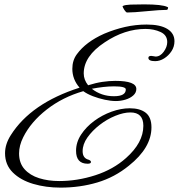

<svg xmlns="http://www.w3.org/2000/svg" viewBox="-20 -776 816 876"><path d="M256 80Q189 80 131.5 63Q74 46 38.5 11Q3 -24 3 -77Q3 -118 29 -159Q121 -305 343 -376Q310 -414 310 -462Q310 -501 331 -529Q372 -585 455 -622Q502 -642 550.5 -653Q599 -664 649 -664Q711 -664 743.5 -644Q776 -624 776 -588Q776 -563 762.5 -542.5Q749 -522 729 -509.5Q709 -497 688 -497Q657 -497 657 -512Q657 -521 670 -521Q674 -521 680.5 -519.5Q687 -518 690 -518Q711 -518 727 -540Q743 -562 743 -584Q743 -616 712.5 -630Q682 -644 644 -644Q549 -644 458 -583Q362 -520 362 -441Q362 -412 382 -387Q417 -398 447.5 -402.5Q478 -407 506 -407Q602 -407 602 -370Q602 -353 588 -340.5Q574 -328 552.5 -321.5Q531 -315 509 -315Q486 -315 458 -321Q430 -327 404 -337Q378 -347 360 -360Q266 -333 193.5 -276.5Q121 -220 86 -150Q67 -112 67 -76Q67 -32 92 -4Q117 24 158.5 37Q200 50 250 50Q333 50 415 23.5Q497 -3 555 -55Q634 -125 634 -202Q634 -263 575 -263Q544 -263 506 -247.5Q468 -232 434.5 -206Q401 -180 379 -149Q357 -118 357 -86Q357 -54 385 -47Q395 -43 395 -37Q395 -29 380 -29Q327 -29 327 -88Q327 -127 350 -162Q373 -197 409.5 -224Q446 -251 489 -266.5Q532 -282 572 -282Q619 -282 645 -261.5Q671 -241 671 -195Q671 -102 568 -20Q503 33 424 56.5Q345 80 256 80ZM500 -337Q554 -337 554 -368Q554 -382 500 -382Q476 -382 450.5 -379Q425 -376 399 -371Q442 -337 500 -337ZM560 -719Q555 -719 547.5 -730.5Q540 -742 539 -748L541 -749Q551 -754 575.5 -755Q600 -756 638 -756Q720 -756 744 -744Q747 -743 747 -741Q747 -739 745.5 -735Q744 -731 741 -731Q710 -731 650 -725Q590 -719 560 -719Z"/></svg>

Font: Alex Brush
Style: Regular
Weight: 400
Designer: Robert E. Leuschke
Foundry: Robert E. Leuschke
Version: Version 1.111; ttfautohint (v1.8.4.7-5d5b)